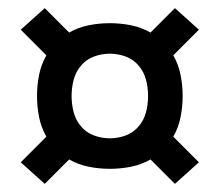

<svg xmlns="http://www.w3.org/2000/svg" viewBox="-20 -576 540 472"><path d="M410 -124 350 -184Q327 -171 301.5 -166Q276 -161 250 -161Q224 -161 198.5 -166Q173 -171 150 -184L90 -124L31 -177L94 -240Q81 -263 76 -288.5Q71 -314 71 -340Q71 -366 76 -391.5Q81 -417 94 -440L31 -503L90 -556L150 -496Q173 -509 198.5 -514Q224 -519 250 -519Q276 -519 301.5 -514Q327 -509 350 -496L410 -556L469 -503L406 -440Q419 -417 424 -391.5Q429 -366 429 -340Q429 -314 424 -288.5Q419 -263 406 -240L469 -177ZM250 -236Q270 -236 289 -243Q308 -250 321 -265.5Q334 -281 339 -300.5Q344 -320 344 -340Q344 -360 339 -379.5Q334 -399 321 -414.5Q308 -430 289 -437Q270 -444 250 -444Q230 -444 211 -437Q192 -430 179 -414.5Q166 -399 161 -379.5Q156 -360 156 -340Q156 -320 161 -300.5Q166 -281 179 -265.5Q192 -250 211 -243Q230 -236 250 -236Z"/></svg>

Font: Iosevka Term Semibold
Style: Regular
Weight: 600
Monospace: yes
Designer: Belleve Invis
Foundry: Belleve Invis
Version: Version 31.4.0